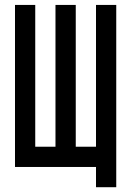

<svg xmlns="http://www.w3.org/2000/svg" viewBox="-20 -687 540 790"><path d="M375 -83.3V-666.7H458.3V83.3H375V0H41.7V-666.7H125V-83.3H208.3V-666.7H291.7V-83.3Z"/></svg>

Font: Yulong
Style: Regular
Weight: 400
Designer: GGBotNet
Foundry: f0n7.com
Version: 1.00